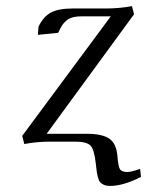

<svg xmlns="http://www.w3.org/2000/svg" viewBox="-20 -467 485 633"><path d="M53.2 -19 345.2 -413.1H248Q218.8 -413.1 203.6 -402.8Q188.5 -392.6 178.2 -372.1L171.9 -358.9L105 -352.1L106.9 -378.9Q123 -412.6 148.2 -425.8Q173.3 -439 219.2 -439H328.1Q373 -439 415 -446.8L421.9 -419.9L133.8 -25.9H267.1Q316.4 -25.9 340.1 -10Q363.8 5.9 367.2 47.9Q369.6 80.6 375.2 90.3Q380.9 100.1 399.9 100.1Q412.1 100.1 441.9 89.8L444.8 116.2Q386.7 146 342.8 146Q331.1 146 323.2 142.6Q315.4 139.2 310.8 134.5Q306.2 129.9 303.2 118.9Q300.3 107.9 299.1 99.6Q297.9 91.3 295.9 73.2Q291 25.9 278.3 12.9Q265.6 0 228 0H146Q101.1 0 60.1 7.8Z"/></svg>

Font: Dehuti
Style: Italic
Weight: 400
Version: Version 1.2